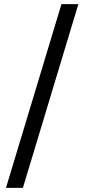

<svg xmlns="http://www.w3.org/2000/svg" viewBox="-20 -760 439 931"><path d="M91 151 360 -740H278L9 151Z"/></svg>

Font: IBM Plex Thai Looped Text
Style: Regular
Weight: 450
Designer: Mike Abbink, Paul van der Laan, Pieter van Rosmalen, Ben Mitchell, Mark Frömberg
Foundry: Bold Monday
Version: Version 1.0